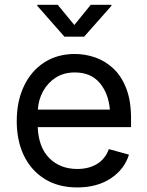

<svg xmlns="http://www.w3.org/2000/svg" viewBox="-20 -781 623 812"><path d="M306.6 11.7Q227.5 11.7 170.2 -23.4Q112.8 -58.6 81.8 -121.6Q50.8 -184.6 50.8 -268.6Q50.8 -352.5 81.1 -416.5Q111.3 -480.5 166.7 -516.6Q222.2 -552.7 296.4 -552.7Q339.8 -552.7 382.1 -538.3Q424.3 -523.9 458.7 -491.9Q493.2 -460 513.7 -407.7Q534.2 -355.5 534.2 -279.8V-243.2H139.6Q143.1 -157.7 188.7 -112.1Q234.4 -66.4 307.1 -66.4Q355.5 -66.4 390.4 -87.6Q425.3 -108.9 440.4 -150.4L525.4 -127Q506.3 -64.9 448.5 -26.6Q390.6 11.7 306.6 11.7ZM140.1 -317.4H444.8Q438.5 -387.2 401.1 -430.9Q363.8 -474.6 296.4 -474.6Q249.5 -474.6 215.6 -452.6Q181.6 -430.7 162.1 -395Q142.6 -359.4 140.1 -317.4ZM224.1 -760.7 294.4 -675.3 363.8 -760.7H451.2V-756.3L335.9 -626H252.4L137.7 -756.3V-760.7Z"/></svg>

Font: Inter-Regular
Style: Regular
Weight: 400
Designer: Rasmus Andersson
Foundry: rsms
Version: Version 4.000;git-a52131595